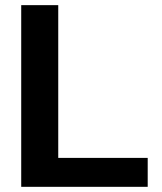

<svg xmlns="http://www.w3.org/2000/svg" viewBox="-20 -722 625 742"><path d="M62 0V-702.1H205.1V-111.8H550.8V0Z"/></svg>

Font: LT Superior
Style: Bold
Weight: 400
Designer: Daniel Lyons
Foundry: LyonsType
Version: Version 1.000